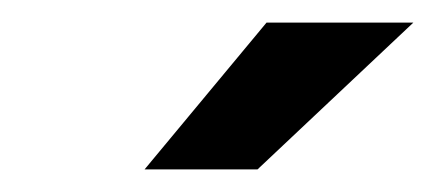

<svg xmlns="http://www.w3.org/2000/svg" viewBox="-20 -740 386 170"><path d="M208 -590H108L216 -720H346Z"/></svg>

Font: YamahaIndonesia935. App
Style: Bold Italic
Weight: 700
Italic angle: -10°
Designer: Dalton Maag Ltd
Foundry: Dalton Maag Ltd
Version: Version 1.002; January 01, 2024; Regular/Italic